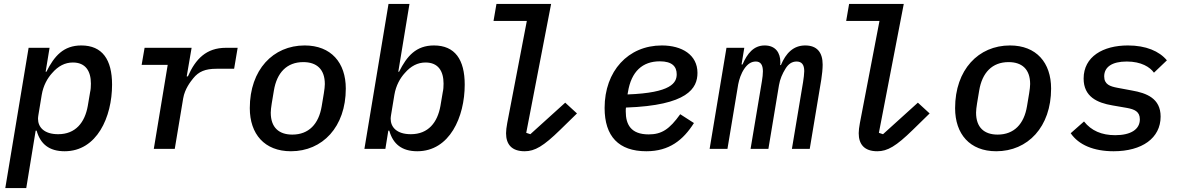

<svg xmlns="http://www.w3.org/2000/svg" viewBox="-20 -760 6040 980"><path d="M7 200H114L162 -93H167C186 -25 231 12 310 12C475 12 552 -163 552 -328C552 -456 502 -528 395 -528C304 -528 257 -474 217 -394H213L233 -516H126ZM277 -75C205 -75 174 -111 174 -154C174 -160 175 -166 176 -173L193 -276C201 -324 223 -362 246 -387C277 -423 312 -441 352 -441C416 -441 444 -398 444 -333C444 -318 443 -302 440 -290L428 -219C413 -135 366 -75 277 -75Z M872 0 915 -258C923 -306 953 -344 966 -360C994 -395 1028 -409 1085 -409H1175L1193 -516H1133C1033 -516 978 -459 939 -370H933L958 -516H718L703 -429H836L765 0Z M1465 12C1626 12 1745 -112 1745 -308C1745 -440 1670 -528 1535 -528C1374 -528 1255 -404 1255 -208C1255 -76 1330 12 1465 12ZM1472 -73C1404 -73 1362 -109 1362 -185C1362 -197 1364 -213 1367 -232L1378 -298C1393 -389 1444 -443 1528 -443C1596 -443 1638 -407 1638 -331C1638 -319 1636 -303 1633 -284L1622 -218C1607 -127 1556 -73 1472 -73Z M1840 0H1947L1962 -93H1967C1986 -25 2031 12 2110 12C2275 12 2352 -163 2352 -328C2352 -456 2302 -528 2195 -528C2104 -528 2057 -474 2017 -394H2013L2070 -740H1963ZM2077 -75C2005 -75 1974 -111 1974 -154C1974 -160 1975 -166 1976 -173L1993 -276C2001 -324 2023 -362 2046 -387C2077 -423 2112 -441 2152 -441C2216 -441 2244 -398 2244 -333C2244 -318 2243 -302 2240 -290L2228 -219C2213 -135 2166 -75 2077 -75Z M2658 12C2710 12 2754 -14 2839 -97L2925 -181L2865 -236L2687 -75L2666 -82L2793 -740H2514L2499 -653H2669L2569 -132C2565 -111 2563 -93 2563 -80C2563 -24 2591 12 2658 12Z M3348 -447C3411 -447 3434 -420 3434 -381C3434 -338 3407 -286 3183 -278L3185 -289C3202 -396 3260 -447 3348 -447ZM3279 12C3396 12 3467 -45 3522 -132L3452 -177C3397 -100 3357 -74 3291 -74C3199 -74 3174 -126 3174 -191C3174 -200 3174 -206 3175 -211C3491 -222 3540 -310 3540 -388C3540 -480 3461 -528 3358 -528C3186 -528 3066 -397 3066 -209C3066 -64 3138 12 3279 12Z M3693 0 3748 -330C3753 -355 3762 -384 3779 -409C3796 -434 3815 -446 3838 -446C3862 -446 3874 -429 3874 -396C3874 -381 3872 -365 3869 -346L3811 0H3902L3956 -325C3961 -356 3974 -385 3989 -409C4004 -434 4023 -446 4046 -446C4072 -446 4085 -430 4085 -397C4085 -384 4082 -360 4079 -341L4022 0H4113L4172 -354C4176 -378 4179 -410 4179 -430C4179 -494 4149 -528 4090 -528C4029 -528 3991 -488 3966 -428H3962C3963 -433 3963 -438 3963 -443C3963 -490 3939 -528 3883 -528C3827 -528 3794 -487 3770 -431H3765L3779 -516H3688L3602 0Z M4458 12C4510 12 4554 -14 4639 -97L4725 -181L4665 -236L4487 -75L4466 -82L4593 -740H4314L4299 -653H4469L4369 -132C4365 -111 4363 -93 4363 -80C4363 -24 4391 12 4458 12Z M5065 12C5226 12 5345 -112 5345 -308C5345 -440 5270 -528 5135 -528C4974 -528 4855 -404 4855 -208C4855 -76 4930 12 5065 12ZM5072 -73C5004 -73 4962 -109 4962 -185C4962 -197 4964 -213 4967 -232L4978 -298C4993 -389 5044 -443 5128 -443C5196 -443 5238 -407 5238 -331C5238 -319 5236 -303 5233 -284L5222 -218C5207 -127 5156 -73 5072 -73Z M5664 12C5809 12 5904 -55 5904 -165C5904 -258 5832 -285 5758 -298L5683 -312C5646 -319 5616 -329 5616 -370C5616 -418 5656 -446 5731 -446C5806 -446 5850 -417 5870 -389L5936 -452C5897 -499 5829 -528 5737 -528C5610 -528 5511 -471 5511 -359C5511 -266 5581 -235 5658 -222L5733 -209C5770 -202 5798 -191 5798 -151C5798 -99 5751 -70 5672 -70C5603 -70 5550 -93 5513 -140L5445 -80C5486 -20 5563 12 5664 12Z"/></svg>

Font: IBM Mono Medium
Style: Italic
Weight: 500
Italic angle: -9°
Monospace: yes
Designer: Mike Abbink, Paul van der Laan, Pieter van Rosmalen
Foundry: Bold Monday
Version: Version 2.3